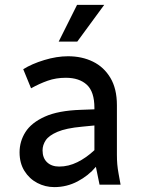

<svg xmlns="http://www.w3.org/2000/svg" viewBox="-20 -755 583 785"><path d="M60 -132Q60 -177 84 -215Q108 -253 163 -278Q218 -303 311 -306L366 -308V-314Q366 -380 335 -408.5Q304 -437 249 -437Q209 -437 175 -425Q141 -413 107 -394L75 -472Q110 -494 161 -509.5Q212 -525 258 -525Q315 -525 360 -503Q405 -481 431.5 -436.5Q458 -392 458 -325V-122Q458 -101 459.5 -83.5Q461 -66 465 -44L473 0H387L372 -73Q342 -37 297.5 -13.5Q253 10 202 10Q165 10 132.5 -7Q100 -24 80 -56Q60 -88 60 -132ZM154 -140Q154 -109 172.5 -91.5Q191 -74 222 -74Q260 -74 296.5 -92Q333 -110 366 -141V-242L315 -237Q250 -231 215 -216Q180 -201 167 -181.5Q154 -162 154 -140ZM220 -585 295 -735H406L296 -585Z"/></svg>

Font: Radio Canada
Style: Regular
Weight: 400
Designer: Charles Daoud, Etienne Aubert Bonn, Alexandre Saumier Demers, Jacques Le Bailly
Foundry: Radio-Canada
Version: Version 2.104;gftools[0.9.28.dev5+ged2979d]